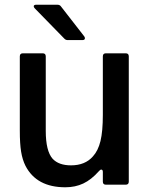

<svg xmlns="http://www.w3.org/2000/svg" viewBox="-20 -783 632 814"><path d="M88 -80Q75 -106 69.5 -140Q64 -174 64 -229V-544Q64 -557 77 -557H161Q174 -557 174 -544V-228Q174 -143 203 -110Q229 -82 281 -82Q341 -82 374 -120Q396 -144 406 -185Q416 -226 416 -296V-544Q416 -557 429 -557H513Q526 -557 526 -544V-13Q526 0 513 0H429Q416 0 416 -13V-54Q416 -64 409 -64Q405 -64 399 -57Q367 -21 333 -5Q299 11 257 11Q135 11 88 -80ZM267 -613Q258 -613 252 -620L128 -747Q123 -752 123 -756Q123 -763 134 -763H223Q234 -763 239 -755L337 -629Q340 -625 340 -621Q340 -613 329 -613Z"/></svg>

Font: Open Sauce Two Medium
Style: Regular
Weight: 500
Designer: Alfredo Marco Pradil
Foundry: Creative Sauce Fz LLC
Version: Version 1.477